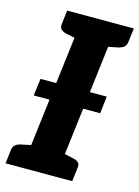

<svg xmlns="http://www.w3.org/2000/svg" viewBox="-121 -790 620 854"><g transform="rotate(15 189.0 -363.5)"><path d="M67 0 156 -727H311L222 0ZM-9 0 -1 -65Q1 -80 11 -88Q21 -96 38 -99L89 -110V0ZM200 0 227 -110 276 -99Q292 -96 300 -88Q308 -80 306 -65L298 0ZM179 -727 151 -617 102 -627Q87 -631 79 -638.5Q71 -646 72 -662L80 -727ZM387 -727 379 -662Q377 -646 367 -638.5Q357 -631 340 -627L289 -617V-727ZM34 -324 44 -403H349L340 -324Z"/></g></svg>

Font: Aleo ExtraBold
Style: Italic
Weight: 800
Italic angle: -7°
Designer: Alessio Laiso
Foundry: Alessio Laiso
Version: Version 2.001;gftools[0.9.29]